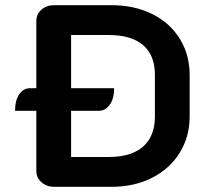

<svg xmlns="http://www.w3.org/2000/svg" viewBox="-20 -720 803 740"><path d="M711 -430V-272Q711 -193 672.5 -131Q634 -69 565.5 -34.5Q497 0 410 0H188Q160 0 140 -17.5Q120 -35 120 -61V-293H38Q38 -333 54 -356.5Q70 -380 96 -380H120V-639Q120 -665 139.5 -682.5Q159 -700 188 -700H410Q498 -700 566.5 -666Q635 -632 673 -570.5Q711 -509 711 -430ZM577 -432Q577 -507 531.5 -546Q486 -585 400 -585H254V-380H420Q420 -341 403.5 -317Q387 -293 361 -293H254V-115H400Q486 -115 531.5 -155Q577 -195 577 -271Z"/></svg>

Font: K2D
Style: Bold
Weight: 700
Designer: Katatrad Aksorn Co.,Ltd.
Foundry: Cadson Demak Co.,Ltd.
Version: Version 1.000; ttfautohint (v1.6)